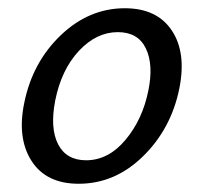

<svg xmlns="http://www.w3.org/2000/svg" viewBox="-20 -441 494 466"><path d="M171 5Q92 5 56.5 -50.5Q21 -106 39 -192Q59 -290 127.5 -355.5Q196 -421 283 -421Q361 -421 397 -367Q433 -313 415 -225Q395 -128 327 -61.5Q259 5 171 5ZM189 -52Q243 -52 284.5 -101.5Q326 -151 340 -221Q353 -284 334 -323.5Q315 -363 266 -363Q214 -363 171.5 -317.5Q129 -272 114 -197Q101 -130 121 -91Q141 -52 189 -52Z"/></svg>

Font: EauTestInfant Medium
Style: Italic
Weight: 500
Italic angle: -12°
Designer: Christian Thalmann (Catharsis Fonts)
Version: Version 0.001;PS 000.001;hotconv 1.0.88;makeotf.lib2.5.64775